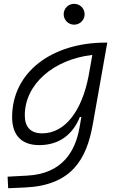

<svg xmlns="http://www.w3.org/2000/svg" viewBox="-20 -744 626 998"><path d="M22.5 234.4 110.4 230.5C351.1 219.7 430.2 85 462.4 -98.1L537.6 -522.5H528.3C251.5 -522.5 43 -370.1 43 -135.3C43 -40.5 92.3 10.3 184.1 10.3C285.2 10.3 357.4 -42.5 395 -135.7H402.8L393.6 -82.5C372.6 39.6 306.2 159.7 120.1 168.9L19.5 174.3ZM460 -458.5 443.8 -367.7V-368.2L440.4 -348.6C406.2 -170.4 319.8 -50.8 199.2 -50.8C140.1 -50.8 108.9 -83 108.9 -144C108.9 -308.1 260.3 -435.5 460 -458.5ZM365.2 -615.7C395.5 -615.7 419.9 -640.1 419.9 -669.9C419.9 -700.2 395.5 -724.1 365.2 -724.1C335.4 -724.1 311 -700.2 311 -669.9C311 -640.1 335.4 -615.7 365.2 -615.7Z"/></svg>

Font: Cascadia Mono NF Light
Style: Italic
Weight: 300
Italic angle: -10°
Monospace: yes
Designer: Aaron Bell
Foundry: Saja Typeworks
Version: Version 2404.023